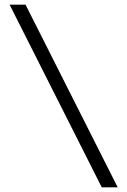

<svg xmlns="http://www.w3.org/2000/svg" viewBox="-20 -750 543 819"><path d="M89 -730 482 49H414L21 -730Z"/></svg>

Font: Spirax
Style: Regular
Weight: 400
Designer: Brenda Gallo (gbrenda1987@gmail.com)
Foundry: Brenda Gallo
Version: Version 1.002